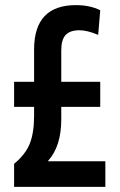

<svg xmlns="http://www.w3.org/2000/svg" viewBox="-20 -730 470 749"><path d="M391 -101V-1H35V-91Q80 -128 96.5 -170.5Q113 -213 113 -278V-313H35V-411H113V-537Q113 -710 276 -710Q331 -710 371 -690L363 -594Q320 -612 290 -612Q253 -612 236 -593.5Q219 -575 219 -534V-411H371V-313H219V-264Q219 -160 168 -103V-101Z"/></svg>

Font: Bebas Kai
Style: Regular
Weight: 400
Designer: Ryoichi Tsunekawa
Foundry: Dharma Type
Version: Version 1.001;PS 001.001;hotconv 1.0.70;makeotf.lib2.5.58329